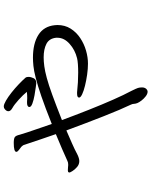

<svg xmlns="http://www.w3.org/2000/svg" viewBox="90 -872 819 1040"><g transform="rotate(-90 500.0 -351.5)"><path d="M471 -615Q475 -615 479.5 -614.5Q484 -614 489 -614Q497 -614 505.5 -614.5Q514 -615 523 -616Q507 -636 480.5 -660Q454 -684 436 -694Q418 -704 418 -716Q418 -727 430 -736Q435 -741 444 -741Q455 -741 475 -729.5Q495 -718 518.5 -699.5Q542 -681 563.5 -660.5Q585 -640 600 -623Q604 -618 604 -607Q604 -594 597 -579.5Q590 -565 570 -565Q569 -565 549.5 -567.5Q530 -570 504.5 -574.5Q479 -579 460 -586Q441 -593 441 -602V-605Q445 -615 463 -615ZM816 -458Q812 -495 783 -510Q754 -525 710 -525Q688 -525 661.5 -521.5Q635 -518 598 -508Q561 -498 506 -478Q451 -458 370 -426Q397 -353 425.5 -281Q454 -209 480.5 -149Q507 -89 527 -52Q541 -24 544 -14.5Q547 -5 547 8Q547 28 532 36Q530 37 528 37.5Q526 38 524 38Q512 38 499 28Q486 18 476 5Q466 -8 462 -18Q458 -29 458 -36.5Q458 -44 453 -54Q428 -106 391.5 -198.5Q355 -291 314 -402Q277 -386 244 -371.5Q211 -357 185 -343Q163 -332 148 -332Q130 -332 116 -344Q102 -356 94 -369Q86 -382 86 -385Q86 -388 87 -389Q88 -394 98 -394Q102 -394 107 -393.5Q112 -393 116 -393Q118 -393 121 -392.5Q124 -392 127 -392Q141 -392 148 -396Q209 -424 294 -459Q279 -503 264 -546.5Q249 -590 235 -633Q234 -636 229 -642Q224 -648 220 -650Q216 -653 207 -660Q198 -667 198 -673Q198 -687 246 -687Q269 -687 277.5 -681.5Q286 -676 291 -654Q302 -617 317.5 -573Q333 -529 349 -481Q439 -517 499 -537.5Q559 -558 598.5 -568Q638 -578 663.5 -580.5Q689 -583 708 -583Q785 -583 831.5 -553.5Q878 -524 884 -465Q884 -461 884.5 -457.5Q885 -454 885 -451Q885 -410 865.5 -379Q846 -348 814.5 -327Q783 -306 746.5 -295.5Q710 -285 676 -285Q648 -285 616.5 -289.5Q585 -294 556.5 -301Q528 -308 510 -316.5Q492 -325 492 -333Q492 -344 513 -344H521Q547 -341 574.5 -339.5Q602 -338 627 -338Q652 -338 672.5 -339.5Q693 -341 705 -344Q750 -355 783 -384.5Q816 -414 816 -450Z"/></g></svg>

Font: Moon Stars Kai HW
Style: Regular
Weight: 400
Designer: GuiWonder
Version: Version 1.101